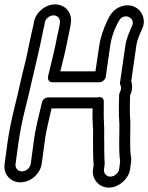

<svg xmlns="http://www.w3.org/2000/svg" viewBox="-23 -737 675 875"><path d="M77 44C58 44 45 28 48 10L60 -79C68 -136 79 -191 92 -242C105 -294 115 -334 121 -363C140 -448 154 -497 175 -604C178 -615 179 -620 180 -626L181 -633C184 -651 202 -667 221 -667C240 -667 253 -651 250 -633L249 -626C245 -600 238 -578 232 -543C225 -506 204 -423 196 -389C194 -378 197 -362 217 -362H430C445 -362 457 -376 459 -387L479 -527C484 -563 495 -596 511 -627C520 -644 524 -653 534 -658C562 -673 591 -647 580 -622C568 -593 553 -564 548 -527L524 -361C523 -357 524 -353 526 -349C531 -337 529 -328 523 -316C521 -312 520 -307 520 -303C519 -272 518 -240 519 -208L521 -175C522 -129 517 -51 524 -7C525 -4 524 3 523 11L520 34C517 52 498 68 480 68C462 68 448 52 451 34L454 11V3C452 -9 452 -76 452 -91C451 -122 453 -138 451 -174C449 -206 450 -241 450 -270C451 -282 447 -297 425 -294C421 -293 417 -293 414 -293H196C183 -293 171 -282 168 -270C150 -196 138 -143 133 -108L117 10C114 28 96 44 77 44ZM473 118C518 118 563 79 570 34L573 11C575 -1 576 -11 574 -21C567 -64 572 -139 571 -183L569 -216C568 -246 569 -275 570 -303C580 -324 582 -345 575 -367L598 -527C603 -562 615 -582 626 -608C635 -628 634 -650 626 -669C612 -703 567 -728 516 -702C493 -690 478 -670 466 -643C449 -607 435 -568 429 -527L412 -412H252C261 -449 276 -507 282 -541C289 -578 295 -597 299 -626L300 -633C307 -679 274 -717 228 -717C182 -717 138 -679 131 -633L130 -626C115 -565 102 -494 94 -461C72 -376 67 -343 43 -247C30 -194 18 -138 10 -79L-2 10C-9 56 24 94 70 94C116 94 160 56 167 10L183 -108C187 -137 197 -179 212 -243H399C398 -216 398 -194 400 -164C403 -126 400 -115 401 -83C401 -64 401 -5 404 15L401 34C394 79 428 118 473 118Z"/></svg>

Font: AppleStorm
Style: XbdOutIta
Weight: 800
Foundry: Cannot Into Space Fonts
Version: Version 1.01